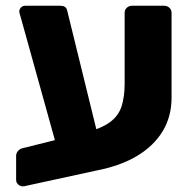

<svg xmlns="http://www.w3.org/2000/svg" viewBox="-20 -591 670 667"><path d="M64 56Q53 58 44.5 51Q36 44 36 34V-49Q36 -59 42.5 -66.5Q49 -74 58 -76L278 -131Q333 -145 362.5 -167Q392 -189 402.5 -222Q413 -255 413 -300V-547Q413 -557 420.5 -564Q428 -571 438 -571H550Q561 -571 568.5 -564Q576 -557 576 -546V-252Q576 -186 545 -135Q514 -84 456.5 -49.5Q399 -15 317 1ZM193 -24 52 -531Q50 -539 48.5 -543Q47 -547 47 -551Q47 -559 53 -565Q59 -571 67 -571H190Q209 -571 213 -556L338 -47Z"/></svg>

Font: DVN-Rubik
Style: Bold
Weight: 700
Designer: Hubert and Fischer
Foundry: Hubert & Fischer
Version: Version 2.102